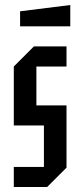

<svg xmlns="http://www.w3.org/2000/svg" viewBox="-20 -745 320 765"><path d="M35 0V-80H155V-245H35V-480L115 -560H245V-480H125V-325H245V-77L168 0ZM60 -640V-700L260 -725V-640Z"/></svg>

Font: Tektur Condensed
Style: Regular
Weight: 400
Width: 3
Designer: Adam Jagosz
Foundry: Adam Jagosz
Version: Version 1.005;gftools[0.9.30]